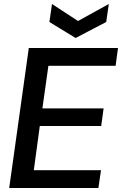

<svg xmlns="http://www.w3.org/2000/svg" viewBox="-20 -940 610 960"><path d="M26 0 124 -700H570L558 -611H222L192 -398H498L486 -310H179L149 -89H485L472 0ZM358 -750 227 -830 240 -920 370 -835 524 -920 511 -830Z"/></svg>

Font: Host Grotesk Medium
Style: Italic
Weight: 500
Italic angle: -8°
Designer: Doğukan Karapınar based on Poppins by Indian Type Foundry, Jonny Pinhorn
Foundry: Element Type
Version: Version 1.001; ttfautohint (v1.8.4.7-5d5b)